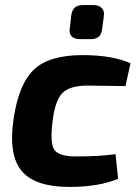

<svg xmlns="http://www.w3.org/2000/svg" viewBox="-20 -724 547 756"><path d="M305 -704H349Q369 -704 380.5 -692.5Q392 -681 389 -661L382 -608Q377 -570 339 -570H294Q272 -570 261.5 -581.5Q251 -593 255 -614L261 -666Q267 -704 305 -704ZM435 -117 445 -20Q369 12 253 12Q119 12 66 -50Q13 -112 33 -253Q53 -392 113 -449.5Q173 -507 305 -507Q422 -507 494 -475L474 -385Q358 -387 325 -387Q256 -387 226.5 -358.5Q197 -330 187 -246Q176 -159 194.5 -133.5Q213 -108 279 -108Q372 -108 435 -117Z"/></svg>

Font: Exo 2.0
Style: Bold Italic
Weight: 700
Italic angle: -8°
Designer: Natanael Gama
Version: Version 1.001;PS 001.001;hotconv 1.0.70;makeotf.lib2.5.58329